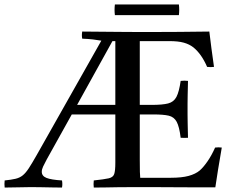

<svg xmlns="http://www.w3.org/2000/svg" viewBox="-77 -843 1053 864"><path d="M345 1Q343 -14 345 -31Q392 -36 412 -40.5Q432 -45 437 -60Q442 -75 442 -111V-328H246L133 -125Q123 -106 117 -93.5Q111 -81 111 -70Q111 -51 132 -42.5Q153 -34 202 -31Q205 -14 202 1Q187 1 161 0.5Q135 0 108 -0.5Q81 -1 62 -1Q34 -1 5 0Q-24 1 -56 1Q-58 -15 -56 -31Q-26 -34 -7 -38.5Q12 -43 25.5 -54Q39 -65 53 -86.5Q67 -108 88 -145L379 -660Q363 -663 341.5 -665.5Q320 -668 293 -669Q290 -684 293 -701Q404 -700 463 -699.5Q522 -699 542 -699Q567 -699 615.5 -699Q664 -699 728.5 -699.5Q793 -700 865 -701Q869 -664 874.5 -625Q880 -586 886 -542Q871 -540 855 -542Q830 -600 793 -630Q775 -644 750 -651Q725 -658 685 -658H552V-371H606Q654 -371 679.5 -377.5Q705 -384 717 -407Q729 -430 736 -479Q753 -481 769 -479Q768 -438 767.5 -414Q767 -390 767 -376.5Q767 -363 767 -351Q767 -341 767 -327Q767 -313 767.5 -289Q768 -265 769 -223Q754 -222 736 -223Q730 -273 718 -295Q706 -317 682 -322.5Q658 -328 615 -328H552V-124Q552 -90 552.5 -69.5Q553 -49 554 -43H691Q741 -43 772 -51.5Q803 -60 822 -76Q838 -90 856.5 -116.5Q875 -143 891 -179Q906 -181 921 -179Q911 -123 904 -78Q897 -33 892 0Q848 0 796 0Q744 0 693.5 -0.5Q643 -1 600.5 -1Q558 -1 533 -1Q486 -1 453.5 -0.5Q421 0 396 0.5Q371 1 345 1ZM270 -371H442V-658H429ZM440 -823H728Q731 -799 728 -775H440Q437 -799 440 -823Z"/></svg>

Font: Tiro Gurmukhi
Style: Regular
Weight: 400
Designer: Gurmukhi: John Hudson & Fiona Ross. Latin: John Hudson.
Foundry: Tiro Typeworks Ltd.
Version: Version 1.52